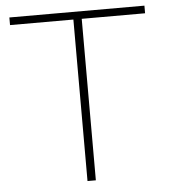

<svg xmlns="http://www.w3.org/2000/svg" viewBox="-51 -757 706 803"><g transform="rotate(-5 301.5 -355.0)"><path d="M585 -678H319V0H284V-678H18V-710H585Z"/></g></svg>

Font: Raleway Thin ExtraLight
Style: Regular
Weight: 250
Version: Version 4.026